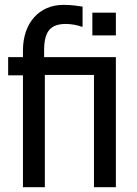

<svg xmlns="http://www.w3.org/2000/svg" viewBox="-20 -785 573 805"><path d="M465.8 -545.4H165V-573.7C165 -651.9 189.9 -684.6 256.8 -684.6C280.8 -684.6 307.6 -678.7 321.3 -673.3H326.2V-757.3C323.7 -757.8 314.5 -758.8 298.3 -761.2C282.2 -763.7 264.6 -764.6 245.6 -764.6C146 -764.6 76.2 -690.4 76.2 -573.2V-545.4H14.2V-469.2H76.2V0H168V-470.7H374V0H465.8ZM465.8 -731.9H367.2V-636.7H465.8Z"/></svg>

Font: SG Kara Light
Style: Regular
Weight: 400
Designer: Damoon Khanjanzadeh
Version: Version 1.000